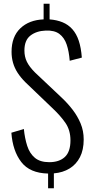

<svg xmlns="http://www.w3.org/2000/svg" viewBox="-20 -922 506 1030"><path d="M238 88V9Q140 7 94 -53Q48 -113 41 -210L108 -230Q113 -180 126 -139.5Q139 -99 167 -75.5Q195 -52 244 -52Q298 -52 328 -80Q358 -108 358 -169Q358 -223 331.5 -262Q305 -301 259 -344L116 -481Q91 -506 74.5 -531.5Q58 -557 50 -585Q42 -613 42 -644Q42 -725 89 -770Q136 -815 214 -818V-902H246V-818Q285 -815 315.5 -802.5Q346 -790 368 -765.5Q390 -741 402.5 -703.5Q415 -666 419 -613L354 -596Q350 -647 337.5 -683.5Q325 -720 298.5 -740Q272 -760 225 -758Q175 -756 143 -731Q111 -706 111 -651Q111 -618 124 -591Q137 -564 168 -533L311 -398Q343 -368 369.5 -333.5Q396 -299 412.5 -259.5Q429 -220 429 -174Q429 -118 409 -79Q389 -40 353 -18Q317 4 269 8V88Z"/></svg>

Font: Oswald Light
Style: Regular
Weight: 300
Designer: Vernon Adams
Foundry: Vernon Adams
Version: Version 4.103;gftools[0.9.33.dev8+g029e19f]